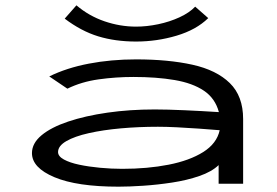

<svg xmlns="http://www.w3.org/2000/svg" viewBox="-20 -690 1040 721"><path d="M425 11Q269 11 184.5 -24.5Q100 -60 100 -115Q100 -152 136 -182Q172 -212 236 -233.5Q300 -255 383.5 -267Q467 -279 561 -279Q608 -279 674 -276Q740 -273 802 -269Q788 -321 745.5 -349.5Q703 -378 635.5 -389.5Q568 -401 481 -401Q415 -401 350.5 -392Q286 -383 233 -357L165 -403Q230 -435 313.5 -451Q397 -467 491 -467Q612 -467 702.5 -447Q793 -427 843 -378Q893 -329 893 -243V0H801V-70Q775 -45 728.5 -29Q682 -13 626.5 -4.5Q571 4 518 7.5Q465 11 425 11ZM198 -119Q198 -103 220 -91Q242 -79 277.5 -71.5Q313 -64 355.5 -60Q398 -56 439 -56Q534 -56 613 -71.5Q692 -87 743 -119Q794 -151 805 -201Q769 -204 727 -207Q685 -210 644.5 -212Q604 -214 573 -214Q501 -214 434 -208Q367 -202 313.5 -190Q260 -178 229 -160Q198 -142 198 -119ZM713 -665 762 -622Q717 -578 643 -556Q569 -534 491 -534Q413 -534 349 -553.5Q285 -573 223 -620L267 -670Q314 -630 372.5 -610Q431 -590 491 -590Q531 -590 574 -599Q617 -608 654 -625Q691 -642 713 -665Z"/></svg>

Font: Inconsolata UltraExpanded Thin
Style: Regular
Weight: 100
Width: 9
Monospace: yes
Designer: Raph Levien, Cyreal, Brenton Simpson
Foundry: Raph Levien, Cyreal, Google
Version: Version 3.100; ttfautohint (v1.8.4.7-5d5b)